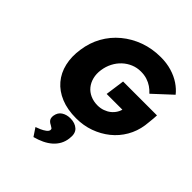

<svg xmlns="http://www.w3.org/2000/svg" viewBox="-277 -878 1354 1354"><g transform="rotate(45 400.5 -201.0)"><path d="M412 10Q325 10 259.5 -17Q194 -44 152.5 -93Q111 -142 95.5 -209Q80 -276 92 -354Q103 -433 140 -499.5Q177 -566 236 -615Q295 -664 369.5 -691Q444 -718 530 -718Q589 -718 639 -703Q689 -688 727.5 -662Q766 -636 791 -604L655 -478Q636 -499 614 -514Q592 -529 564.5 -538Q537 -547 502 -547Q463 -547 428.5 -532.5Q394 -518 366.5 -492.5Q339 -467 320.5 -431.5Q302 -396 296 -354Q290 -313 299 -277.5Q308 -242 329 -216Q350 -190 382.5 -175.5Q415 -161 455 -161Q483 -161 508.5 -170Q534 -179 553.5 -194.5Q573 -210 586 -231.5Q599 -253 603 -278L607 -306L627 -264H443L463 -408H801Q801 -397 799 -374.5Q797 -352 794.5 -330Q792 -308 791 -299Q781 -232 748 -175Q715 -118 664 -77Q613 -36 549 -13Q485 10 412 10ZM293 316 253 256Q268 251 288.5 242Q309 233 325 221Q341 209 343 196Q344 186 338 181.5Q332 177 320 170Q299 160 291 146Q283 132 286 110Q292 73 319.5 55.5Q347 38 384 38Q431 38 459 63.5Q487 89 479 144Q475 177 460 204.5Q445 232 420.5 253.5Q396 275 363.5 290.5Q331 306 293 316Z"/></g></svg>

Font: Lexend ExtBd
Style: Italic
Weight: 800
Italic angle: -8.13011°
Designer: Bonnie Shaver-Troup, Thomas Jockin
Foundry: Lexend
Version: Version 1.007